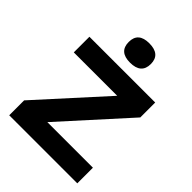

<svg xmlns="http://www.w3.org/2000/svg" viewBox="-247 -1005 1129 1129"><g transform="rotate(45 317.0 -441.0)"><path d="M320 -721Q229 -721 229 -802Q229 -882 320 -882Q413 -882 413 -802Q413 -721 320 -721ZM224 -130H603V0H37V-124L405 -530H44V-660H591V-536Z"/></g></svg>

Font: Elaine Sans
Style: Bold
Weight: 700
Designer: Wei Huang
Foundry: Wei Huang
Version: Version 2.001;December 24, 2019;FontCreator 12.0.0.2547 64-b